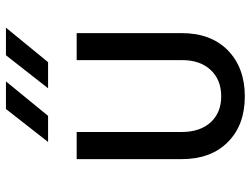

<svg xmlns="http://www.w3.org/2000/svg" viewBox="-118 -707 835 639"><g transform="rotate(-90 299.5 -387.5)"><path d="M325.2 -645 435.1 -785.2H526.9L412.1 -645ZM146.5 -645 256.3 -785.2H348.1L233.4 -645ZM298.3 9.8Q203.1 9.8 146.5 -46.4Q89.4 -103 89.4 -200.2V-549.8H179.7V-200.2Q179.7 -140.1 211.4 -104.5Q243.7 -68.8 298.3 -68.8Q354 -68.8 386.7 -104.5Q419.4 -140.1 418.9 -200.2V-549.8H508.8V-200.2Q508.8 -103 451.2 -46.4Q393.1 9.8 298.3 9.8Z"/></g></svg>

Font: UDEV Gothic 35
Style: Regular
Weight: 400
Version: v2.1.0; ttfautohint (v1.8.4.7-5d5b-dirty) -l 6 -r 45 -G 200 